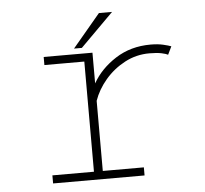

<svg xmlns="http://www.w3.org/2000/svg" viewBox="-49 -705 808 757"><g transform="rotate(-5 355.0 -327.0)"><path d="M330.5 -32H493V0H131V-32H295.5V-468H137.5V-500H330.5V-378.5Q362 -434.5 422.2 -473.2Q482.5 -512 561.5 -512Q590 -512 611.2 -507Q632.5 -502 642.5 -498L627 -466Q620.5 -470 602 -474Q583.5 -478 553.5 -478Q501.5 -478 456.2 -454Q411 -430 378.2 -391.5Q345.5 -353 330.5 -309.5ZM259.5 -522.5 369.5 -653.5H421.5L290.5 -522.5Z"/></g></svg>

Font: League Mono Thin
Style: Regular
Weight: 100
Width: 6
Designer: Tyler Finck
Foundry: The League of Moveable Type / Tyler Finck
Version: Version 2.300;RELEASE